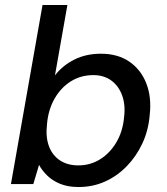

<svg xmlns="http://www.w3.org/2000/svg" viewBox="-20 -740 671 772"><path d="M296 12Q253 12 221.5 -1Q190 -14 169 -35Q148 -56 137 -77L114 0H24L151 -720H251L201 -437Q232 -477 279 -500.5Q326 -524 386 -524Q453 -524 499.5 -492.5Q546 -461 568 -405.5Q590 -350 582 -278Q577 -216 552.5 -163.5Q528 -111 489.5 -71.5Q451 -32 402 -10Q353 12 296 12ZM295 -75Q343 -75 382.5 -99.5Q422 -124 448 -168Q474 -212 479 -270Q485 -320 470.5 -358Q456 -396 426.5 -417Q397 -438 355 -438Q305 -438 265 -413Q225 -388 199.5 -343.5Q174 -299 169 -241Q163 -190 176.5 -153Q190 -116 220.5 -95.5Q251 -75 295 -75Z"/></svg>

Font: DM Sans 12pt Medium
Style: Italic
Weight: 500
Italic angle: -10°
Version: Version 4.004;gftools[0.9.30]